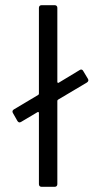

<svg xmlns="http://www.w3.org/2000/svg" viewBox="-20 -720 382 740"><path d="M319 -416 301 -446C298 -452 293 -454 287 -450L206 -401C204 -400 201 -401 201 -404V-690C201 -696 197 -700 191 -700H140C134 -700 130 -696 130 -690V-359C130 -357 129 -355 127 -354L33 -298C27 -294 27 -289 30 -284L47 -254C50 -249 55 -246 61 -250L125 -288C127 -289 130 -288 130 -285V-10C130 -4 134 0 140 0H191C197 0 201 -4 201 -10V-331C201 -333 202 -335 204 -336L315 -402C321 -406 322 -411 319 -416Z"/></svg>

Font: Elastic
Style: elastic
Weight: 400
Designer: Jeremy Tribby
Foundry: Tribby Type
Version: Version 1.422;hotconv 1.0.109;makeotfexe 2.5.65596